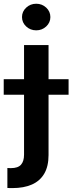

<svg xmlns="http://www.w3.org/2000/svg" viewBox="-60 -782 380 1007"><path d="M66.1 -545.5H194.6V31.2Q194.6 90.2 172.2 128.6Q149.9 166.9 107.6 185.7Q65.3 204.5 5 204.5Q-2.1 204.5 -8.2 204.4Q-14.2 204.2 -21.3 203.8V99.1Q-16 99.4 -11.7 99.6Q-7.5 99.8 -2.8 99.8Q34.1 99.8 50.1 81.9Q66.1 63.9 66.1 29.5ZM-40.5 -285.2V-366.5H299.7V-285.2ZM130 -622.9Q99.1 -622.9 77.2 -643.3Q55.4 -663.7 55.4 -692.5Q55.4 -721.6 77.4 -742Q99.4 -762.4 130 -762.4Q160.5 -762.4 182.4 -742Q204.2 -721.6 204.2 -692.5Q204.2 -663.7 182.4 -643.3Q160.5 -622.9 130 -622.9Z"/></svg>

Font: InterMG SemiBold
Style: Regular
Weight: 600
Designer: Rasmus Andersson
Foundry: rsms
Version: Version 3.019;December 26, 2023;FontCreator 15.0.0.2955 64-b